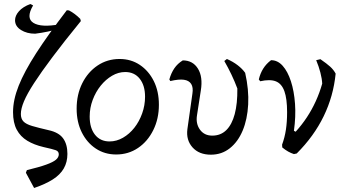

<svg xmlns="http://www.w3.org/2000/svg" viewBox="-20 -758 1719 957"><path d="M150 179 109 103 114 90Q176 75 210.5 62.5Q245 50 259 38Q273 26 273 11Q273 -4 257.5 -9.5Q242 -15 197 -25Q150 -36 116 -56.5Q82 -77 63.5 -111.5Q45 -146 45 -199Q45 -260 73 -330.5Q101 -401 160 -492.5Q219 -584 313 -707L324 -706Q353 -691 380 -664L383 -653Q299 -550 242 -474Q185 -398 150 -344Q115 -290 99.5 -253Q84 -216 84 -190Q84 -166 97 -152.5Q110 -139 140.5 -130Q171 -121 223 -109Q273 -98 294.5 -68.5Q316 -39 316 9Q316 50 298 81.5Q280 113 243 136.5Q206 160 150 179ZM155 -590Q114 -590 84.5 -608.5Q55 -627 55 -657Q55 -680 74.5 -702Q94 -724 131 -738L145 -731Q108 -668 146.5 -644Q185 -620 278 -637L280 -617Q249 -607 218 -600.5Q187 -594 155 -590Z M559 12Q502 12 457.5 -17.5Q413 -47 387.5 -98.5Q362 -150 362 -216Q362 -287 390 -343Q418 -399 466.5 -431.5Q515 -464 576 -464Q633 -464 677 -434.5Q721 -405 746.5 -354Q772 -303 772 -236Q772 -166 744 -109.5Q716 -53 668 -20.5Q620 12 559 12ZM526 -53Q561 -53 593 -71.5Q625 -90 649.5 -121Q674 -152 688.5 -192.5Q703 -233 703 -276Q703 -332 676.5 -365.5Q650 -399 604 -399Q570 -399 538.5 -380.5Q507 -362 482 -331Q457 -300 442 -260Q427 -220 427 -177Q427 -120 453.5 -86.5Q480 -53 526 -53Z M1031 13Q972 13 939.5 -23.5Q907 -60 914 -114L939 -291Q944 -322 933 -339.5Q922 -357 896.5 -360.5Q871 -364 829 -354L824 -362Q833 -394 849 -417.5Q865 -441 891 -457Q941 -457 966.5 -416Q992 -375 981 -307L962 -184Q955 -142 976.5 -112Q998 -82 1038 -82Q1080 -82 1108 -109.5Q1136 -137 1150 -189.5Q1164 -242 1163 -317Q1150 -352 1133.5 -386.5Q1117 -421 1098 -454L1111 -464Q1141 -451 1164.5 -433Q1188 -415 1202 -395Q1221 -311 1217 -237Q1213 -163 1189.5 -107Q1166 -51 1125.5 -19Q1085 13 1031 13Z M1445 10Q1430 5 1416.5 -2.5Q1403 -10 1387 -23L1386 -37Q1460 -98 1510 -174Q1560 -250 1586 -341Q1585 -365 1577 -396Q1569 -427 1556 -458L1577 -463Q1609 -441 1626 -425.5Q1643 -410 1653 -391Q1642 -279 1593.5 -179Q1545 -79 1459 7ZM1386 -37Q1399 -72 1405 -111Q1411 -150 1411 -199Q1411 -266 1397.5 -303.5Q1384 -341 1355 -352.5Q1326 -364 1277 -353L1270 -362Q1277 -392 1292 -416Q1307 -440 1331 -458Q1364 -458 1389 -430Q1414 -402 1430 -353Q1446 -304 1450.5 -240.5Q1455 -177 1445 -106L1477 -89Z"/></svg>

Font: Alegreya
Style: Regular
Weight: 400
Designer: Juan Pablo del Peral
Foundry: Huerta Tipografica
Version: Version 2.009